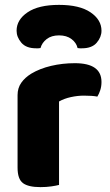

<svg xmlns="http://www.w3.org/2000/svg" viewBox="-20 -759 451 787"><path d="M222 -1Q211 2 190.5 5Q170 8 146 8Q96 8 74 -8.5Q52 -25 52 -72V-369Q52 -398 67 -419.5Q82 -441 108 -457Q143 -478 189.5 -489Q236 -500 287 -500Q396 -500 396 -423Q396 -405 391 -389.5Q386 -374 379 -363Q360 -367 324 -367Q298 -367 270.5 -361Q243 -355 222 -343ZM222 -614Q191 -614 171.5 -599Q152 -584 146 -562Q141 -561 137 -561Q133 -561 128 -561Q87 -561 67.5 -584Q48 -607 48 -633Q48 -678 93 -708.5Q138 -739 222 -739Q306 -739 351 -708.5Q396 -678 396 -633Q396 -607 376.5 -584Q357 -561 316 -561Q311 -561 307 -561Q303 -561 298 -562Q293 -584 273 -599Q253 -614 222 -614Z"/></svg>

Font: Baloo Paaji 2 ExtraBold
Style: Regular
Weight: 800
Designer: Shuchita Grover, Noopur Datye and Ek Type
Foundry: Ek Type
Version: Version 1.640;hotconv 1.0.111;makeotfexe 2.5.65597; ttfautoh